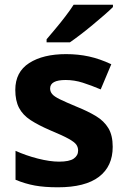

<svg xmlns="http://www.w3.org/2000/svg" viewBox="-20 -786 537 816"><path d="M459 -162Q459 -79 400.5 -34.5Q342 10 226 10Q169 10 128 2.5Q87 -5 46 -22V-145Q90 -125 141 -112Q192 -99 231 -99Q275 -99 293.5 -112Q312 -125 312 -146Q312 -160 304.5 -171Q297 -182 272 -196Q247 -210 194 -232Q143 -254 110 -275.5Q77 -297 61 -327.5Q45 -358 45 -404Q45 -480 104 -518Q163 -556 261 -556Q312 -556 358 -546Q404 -536 453 -513L408 -406Q368 -423 332 -434.5Q296 -446 259 -446Q193 -446 193 -410Q193 -397 201.5 -386.5Q210 -376 234.5 -364Q259 -352 307 -332Q354 -313 388 -292.5Q422 -272 440.5 -241.5Q459 -211 459 -162ZM460 -756Q446 -742 423 -722Q400 -702 373.5 -680Q347 -658 321.5 -638.5Q296 -619 277 -606H178V-619Q194 -638 215.5 -663.5Q237 -689 258 -716.5Q279 -744 293 -766H460Z"/></svg>

Font: Noto Sans Bengali UI
Style: Bold
Weight: 700
Designer: Jelle Bosma - Monotype Design Team
Foundry: Monotype Imaging Inc.
Version: Version 2.003; ttfautohint (v1.8.4.7-5d5b)